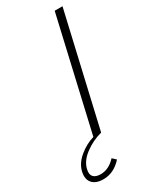

<svg xmlns="http://www.w3.org/2000/svg" viewBox="-320 -748 829 1029"><g transform="rotate(-30 94.5 -233.5)"><path d="M-5.9 192.4Q44.9 192.4 86.4 147L108.4 167.5Q58.6 223.1 -6.3 223.1Q-53.2 223.1 -74.7 198Q-96.2 172.9 -85.9 128.9Q-75.2 84 -32 48.6Q11.2 13.2 59.1 -0.5L217.8 -689.9H266.1L106.9 0Q48.3 15.6 1 51.3Q-46.4 86.9 -56.6 132.3Q-64 162.1 -50.3 177.2Q-36.6 192.4 -5.9 192.4Z"/></g></svg>

Font: HK Grotesk Light Legacy Italic
Style: Regular
Weight: 300
Italic angle: -13°
Designer: Alfredo Marco Pradil
Foundry: Hanken Design Co.
Version: Version 2.022;PS 002.022;hotconv 1.0.88;makeotf.lib2.5.64775